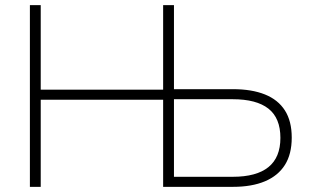

<svg xmlns="http://www.w3.org/2000/svg" viewBox="-20 -725 1206 745"><path d="M96 0V-705H138V-377H613V-705H655V-379H884Q957 -379 1008 -358.5Q1059 -338 1085.5 -296.5Q1112 -255 1112 -191Q1112 -127 1085.5 -85Q1059 -43 1008 -21.5Q957 0 884 0H613V-338H138V0ZM655 -39H883Q975 -39 1021.5 -76.5Q1068 -114 1068 -190Q1068 -267 1021.5 -303.5Q975 -340 883 -340H655Z"/></svg>

Font: Nunito Sans 12pt ExtraLight
Style: Regular
Weight: 200
Designer: Vernon Adams
Foundry: Vernon Adams
Version: Version 3.101;gftools[0.9.27]